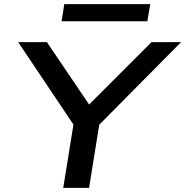

<svg xmlns="http://www.w3.org/2000/svg" viewBox="-20 -909 896 929"><path d="M286 0 344 -360 353 -280 68 -705H207L412 -402H410L713 -705H856L435 -280L469 -360L411 0ZM278 -806 291 -889H707L693 -806Z"/></svg>

Font: Nunito Sans 7pt Expanded SemiBold
Style: Italic
Weight: 600
Width: 7
Italic angle: -9°
Designer: Vernon Adams
Foundry: Vernon Adams
Version: Version 3.101;gftools[0.9.27]